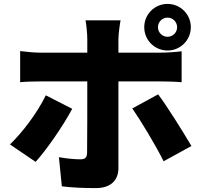

<svg xmlns="http://www.w3.org/2000/svg" viewBox="-20 -895 1040 981"><path d="M836 -805C863 -805 885 -783 885 -756C885 -729 863 -707 836 -707C809 -707 787 -729 787 -756C787 -783 809 -805 836 -805ZM836 -637C902 -637 955 -690 955 -756C955 -822 902 -875 836 -875C770 -875 717 -822 717 -756C717 -690 770 -637 836 -637ZM214 -408C172 -321 98 -222 31 -157L162 -68C215 -126 301 -249 349 -339ZM801 -479C830 -479 874 -478 908 -475V-633C880 -629 831 -626 800 -626H585V-694C585 -721 593 -777 596 -791H417C421 -772 426 -723 426 -695V-626H186C155 -626 114 -630 83 -634V-475C112 -478 156 -479 186 -479H426C426 -405 426 -141 425 -115C424 -89 415 -81 390 -81C366 -81 323 -84 281 -92L296 57C352 64 410 66 470 66C547 66 585 25 585 -36V-479ZM656 -341C698 -280 771 -161 816 -71L958 -149C915 -222 836 -349 788 -413Z"/></svg>

Font: Noto Sans Korean Black
Style: Bold
Weight: 900
Designer: Ryoko NISHIZUKA (kana & ideographs); Paul D. Hunt (Latin, Greek & Cyrillic); Wenlong ZHANG (bopomofo); Sandoll Communica
Foundry: Adobe Systems Incorporated
Version: Version 1.000;PS 1;hotconv 1.0.78;makeotf.lib2.5.61930